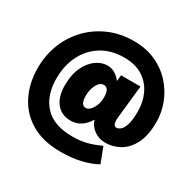

<svg xmlns="http://www.w3.org/2000/svg" viewBox="-165 -895 1099 1094"><g transform="rotate(30 385.0 -348.0)"><path d="M15 -320Q15 -405 44.5 -479Q74 -553 128 -608.5Q182 -664 255 -695Q328 -726 415 -726Q495 -726 558 -697.5Q621 -669 665 -620.5Q709 -572 732 -512.5Q755 -453 755 -390Q755 -301 727 -246.5Q699 -192 654.5 -167Q610 -142 560 -142Q518 -142 485 -166Q452 -190 443 -226Q422 -190 392 -171Q362 -152 328 -152Q266 -152 232 -194.5Q198 -237 198 -311Q198 -381 221 -430Q244 -479 279.5 -504.5Q315 -530 354 -530Q380 -530 403 -516.5Q426 -503 443 -480L447 -520H575L553 -313Q551 -299 551 -286Q551 -248 574 -248Q585 -248 599 -259Q613 -270 623 -300.5Q633 -331 633 -390Q633 -452 608.5 -503.5Q584 -555 535.5 -586Q487 -617 415 -617Q329 -617 267 -579Q205 -541 171 -474Q137 -407 137 -320Q137 -210 197 -144.5Q257 -79 381 -79Q434 -79 476.5 -90.5Q519 -102 561 -122L599 -22Q554 3 496 16.5Q438 30 365 30Q250 30 172 -16Q94 -62 54.5 -141.5Q15 -221 15 -320ZM331 -320Q331 -258 365 -258Q387 -258 406.5 -288.5Q426 -319 426 -362Q426 -395 416.5 -409.5Q407 -424 391 -424Q365 -424 348 -392Q331 -360 331 -320Z"/></g></svg>

Font: Jost* Heavy
Style: Regular
Weight: 800
Version: Version 3.7